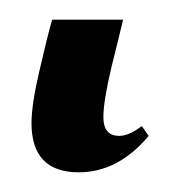

<svg xmlns="http://www.w3.org/2000/svg" viewBox="-20 67 183 195"><path d="M124 195 131 205Q100 242 60 242Q12 242 12 192Q12 173 20 139Q29 100 33 87H105Q101 104 93 136Q85 170 85 186Q85 205 101 205Q111 205 124 195Z"/></svg>

Font: GFS Artemisia
Style: Bold Italic
Weight: 700
Italic angle: -12°
Designer: Designed by Takis Katsoulidis and George D. Matthiopoulos.
Foundry: Designed by Takis Katsoulidis and George D. Matthiopoulos.
Version: Version 1.0